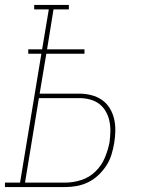

<svg xmlns="http://www.w3.org/2000/svg" viewBox="-57 -755 577 775"><path d="M-37 0V-18H24L110 -538H57V-556H113L140 -717H81V-735H221V-717H159L133 -556H284V-538H130L103 -377H263Q288 -377 311.5 -371Q335 -365 354 -352Q373 -339 385.5 -319Q398 -299 403.5 -275.5Q409 -252 408.5 -227Q408 -202 404 -178Q400 -154 393 -131Q386 -108 372.5 -87Q359 -66 340.5 -48.5Q322 -31 300 -20Q278 -9 254.5 -4.5Q231 0 208 0ZM44 -18H208Q239 -18 271.5 -28.5Q304 -39 328.5 -63Q353 -87 366 -118Q379 -149 385 -180Q388 -202 388.5 -224Q389 -246 384.5 -267Q380 -288 369.5 -306Q359 -324 343 -336Q327 -348 306 -353.5Q285 -359 263 -359H100Z"/></svg>

Font: Iosevka Slab Thin
Style: Italic
Weight: 100
Italic angle: -9°
Monospace: yes
Designer: Belleve Invis
Foundry: Belleve Invis
Version: Version 11.1.1; ttfautohint (v1.8.3)